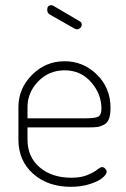

<svg xmlns="http://www.w3.org/2000/svg" viewBox="-20 -714 485 740"><path d="M229 -478Q301 -478 353.5 -426.5Q406 -375 406 -298Q406 -272 400 -256Q394 -240 380 -233Q366 -226 354.5 -224.5Q343 -223 323 -223H86V-176Q86 -109 133 -69Q180 -29 255 -29Q292 -29 317 -39.5Q342 -50 354.5 -60Q367 -70 373 -70Q380 -70 385.5 -64Q391 -58 391 -52Q391 -42 375 -28.5Q359 -15 326 -4.5Q293 6 253 6Q164 6 107.5 -44.5Q51 -95 51 -176V-301Q51 -373 103.5 -425.5Q156 -478 229 -478ZM86 -258H311Q348 -258 359.5 -265Q371 -272 371 -295Q371 -352 331 -397.5Q291 -443 229 -443Q169 -443 127.5 -400.5Q86 -358 86 -301ZM267 -604 172 -658Q162 -664 162 -676Q162 -694 178 -694Q181 -694 185 -692L287 -632Q295 -628 295 -619Q295 -612 289.5 -606.5Q284 -601 276 -601Q272 -601 267 -604Z"/></svg>

Font: Dosis
Style: ExtraLight
Weight: 250
Designer: Edgar Tolentino, Pablo Impallari, Igino Marini
Foundry: Edgar Tolentino, Pablo Impallari, Igino Marini
Version: Version 1.007